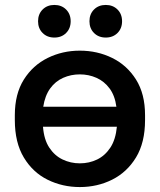

<svg xmlns="http://www.w3.org/2000/svg" viewBox="-20 -746 647 777"><path d="M303 11Q233 11 173 -18.5Q113 -48 76.5 -108.5Q40 -169 40 -260V-280Q40 -366 76.5 -424Q113 -482 173 -511.5Q233 -541 303 -541Q374 -541 434 -511.5Q494 -482 530.5 -424Q567 -366 567 -280V-260Q567 -169 530.5 -109Q494 -49 434 -19Q374 11 303 11ZM303 -85Q341 -85 373 -100.5Q405 -116 426.5 -148.5Q448 -181 453 -233H154Q158 -181 179.5 -148.5Q201 -116 233.5 -100.5Q266 -85 303 -85ZM303 -445Q267 -445 235.5 -431Q204 -417 183 -388Q162 -359 155 -314H451Q445 -359 423.5 -388Q402 -417 370.5 -431Q339 -445 303 -445ZM200 -594Q171 -594 152.5 -612.5Q134 -631 134 -660Q134 -689 152.5 -707.5Q171 -726 200 -726Q229 -726 247.5 -707.5Q266 -689 266 -660Q266 -631 247.5 -612.5Q229 -594 200 -594ZM408 -594Q379 -594 360.5 -612.5Q342 -631 342 -660Q342 -689 360.5 -707.5Q379 -726 408 -726Q437 -726 455.5 -707.5Q474 -689 474 -660Q474 -631 455.5 -612.5Q437 -594 408 -594Z"/></svg>

Font: Golos Text Medium
Style: Regular
Weight: 500
Designer: A.Korolkova, Vitaly Kuzmin
Foundry: ParaType Ltd
Version: Version 2.004